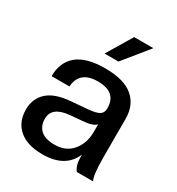

<svg xmlns="http://www.w3.org/2000/svg" viewBox="-178 -848 895 971"><g transform="rotate(30 270.0 -363.0)"><path d="M214.8 9.8Q126 9.8 77.9 -31.5Q29.8 -72.8 29.8 -146Q29.8 -208 71.8 -247.6Q113.8 -287.1 205.1 -294.9L305.2 -303.2Q350.1 -307.6 366.9 -319.1Q383.8 -330.6 383.8 -356Q383.8 -450.2 274.9 -450.2Q169.4 -450.2 162.1 -356H58.1Q58.1 -437 110.8 -481.4Q163.6 -525.9 273.9 -525.9Q383.8 -525.9 437 -481.2Q490.2 -436.5 490.2 -356V-131.8Q490.2 -27.3 505.9 0H411.1Q398.9 -15.1 394 -34.4Q389.2 -53.7 389.2 -88.9Q347.7 9.8 214.8 9.8ZM244.1 -63Q309.6 -63 346.7 -107.7Q383.8 -152.3 383.8 -219.2V-263.2Q367.2 -242.2 305.2 -237.8L238.8 -231.9Q136.2 -223.6 136.2 -152.8Q136.2 -110.8 162.6 -86.9Q189 -63 244.1 -63ZM314 -588.9H232.9L320.8 -735.8H433.1Z"/></g></svg>

Font: Creato Display Medium
Style: Regular
Weight: 500
Version: Version 1.000